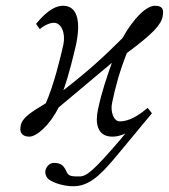

<svg xmlns="http://www.w3.org/2000/svg" viewBox="-20 -462 586 666"><path d="M320 -83C310 -38 315 12 370 12C385 12 400 8 415 1L395 25C305 130 280 150 256 150C231 150 219 150 212 136C202 114 194 103 167 103C151 103 140 118 138 128C135 140 140 153 150 161C168 173 201 184 234 184C286 184 324 151 380 84L507 -69L492 -88L489 -85C441 -45 411 -41 395 -41C374 -41 362 -76 369 -106C380 -160 396 -218 420 -278C508 -343 538 -375 544 -404C549 -430 544 -442 517 -442C488 -442 443 -399 405 -330C340 -265 289 -218 200 -149C220 -205 236 -274 244 -308C262 -395 245 -442 199 -442C162 -442 129 -408 105 -379L118 -361C137 -377 156 -383 167 -383C192 -383 208 -349 200 -308C190 -263 167 -168 139 -104C86 -72 57 -53 52 -27C47 -7 53 12 82 12C107 12 154 -29 183 -89L368 -244C350 -193 333 -144 320 -83Z"/></svg>

Font: Libertinus Sans
Style: Italic
Weight: 400
Italic angle: -12°
Designer: Philipp H. Poll, Khaled Hosny
Foundry: Caleb Maclennan
Version: Version 7.050;RELEASE